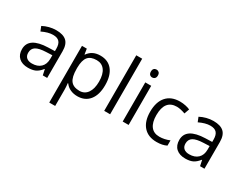

<svg xmlns="http://www.w3.org/2000/svg" viewBox="-96 -1397 2899 2274"><g transform="rotate(30 1353.5 -260.0)"><path d="M415 0 398.9 -76.2H395Q355 -25.9 315.2 -8.1Q275.4 9.8 215.8 9.8Q136.2 9.8 91.1 -31.2Q45.9 -72.3 45.9 -147.9Q45.9 -310.1 305.2 -317.9L396 -320.8V-354Q396 -417 368.9 -447Q341.8 -477.1 282.2 -477.1Q215.3 -477.1 130.9 -436L106 -498Q145.5 -519.5 192.6 -531.7Q239.7 -543.9 287.1 -543.9Q382.8 -543.9 429 -501.5Q475.1 -459 475.1 -365.2V0ZM231.9 -57.1Q307.6 -57.1 350.8 -98.6Q394 -140.1 394 -214.8V-263.2L313 -259.8Q216.3 -256.3 173.6 -229.7Q130.9 -203.1 130.9 -147Q130.9 -103 157.5 -80.1Q184.1 -57.1 231.9 -57.1Z M891.1 9.8Q838.9 9.8 795.7 -9.5Q752.4 -28.8 723.1 -68.8H717.3Q723.1 -22 723.1 20V240.2H642.1V-535.2H708L719.2 -461.9H723.1Q754.4 -505.9 795.9 -525.4Q837.4 -544.9 891.1 -544.9Q997.6 -544.9 1055.4 -472.2Q1113.3 -399.4 1113.3 -268.1Q1113.3 -136.2 1054.4 -63.2Q995.6 9.8 891.1 9.8ZM879.4 -476.1Q797.4 -476.1 760.7 -430.7Q724.1 -385.3 723.1 -286.1V-268.1Q723.1 -155.3 760.7 -106.7Q798.3 -58.1 881.3 -58.1Q950.7 -58.1 990 -114.3Q1029.3 -170.4 1029.3 -269Q1029.3 -369.1 990 -422.6Q950.7 -476.1 879.4 -476.1Z M1335.9 0H1254.9V-759.8H1335.9Z M1588.9 0H1507.8V-535.2H1588.9ZM1501 -680.2Q1501 -708 1514.6 -720.9Q1528.3 -733.9 1548.8 -733.9Q1568.4 -733.9 1582.5 -720.7Q1596.7 -707.5 1596.7 -680.2Q1596.7 -652.8 1582.5 -639.4Q1568.4 -626 1548.8 -626Q1528.3 -626 1514.6 -639.4Q1501 -652.8 1501 -680.2Z M1974.6 9.8Q1858.4 9.8 1794.7 -61.8Q1731 -133.3 1731 -264.2Q1731 -398.4 1795.7 -471.7Q1860.4 -544.9 1980 -544.9Q2018.6 -544.9 2057.1 -536.6Q2095.7 -528.3 2117.7 -517.1L2092.8 -448.2Q2065.9 -459 2034.2 -466.1Q2002.4 -473.1 1978 -473.1Q1814.9 -473.1 1814.9 -265.1Q1814.9 -166.5 1854.7 -113.8Q1894.5 -61 1972.7 -61Q2039.6 -61 2109.9 -89.8V-18.1Q2056.2 9.8 1974.6 9.8Z M2565.9 0 2549.8 -76.2H2545.9Q2505.9 -25.9 2466.1 -8.1Q2426.3 9.8 2366.7 9.8Q2287.1 9.8 2241.9 -31.2Q2196.8 -72.3 2196.8 -147.9Q2196.8 -310.1 2456.1 -317.9L2546.9 -320.8V-354Q2546.9 -417 2519.8 -447Q2492.7 -477.1 2433.1 -477.1Q2366.2 -477.1 2281.7 -436L2256.8 -498Q2296.4 -519.5 2343.5 -531.7Q2390.6 -543.9 2438 -543.9Q2533.7 -543.9 2579.8 -501.5Q2626 -459 2626 -365.2V0ZM2382.8 -57.1Q2458.5 -57.1 2501.7 -98.6Q2544.9 -140.1 2544.9 -214.8V-263.2L2463.9 -259.8Q2367.2 -256.3 2324.5 -229.7Q2281.7 -203.1 2281.7 -147Q2281.7 -103 2308.3 -80.1Q2335 -57.1 2382.8 -57.1Z"/></g></svg>

Font: f02265186
Style: Regular
Weight: 400
Foundry: Ascender Corporation
Version: Version 1.10